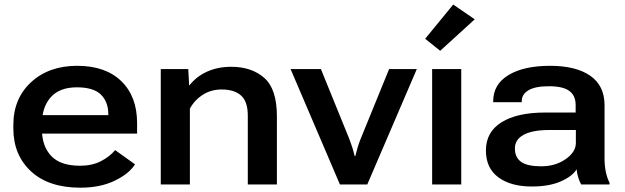

<svg xmlns="http://www.w3.org/2000/svg" viewBox="-20 -829 2808 863"><path d="M40 -251.5Q40 -132.3 119.4 -58.8Q198.7 14.6 341.3 14.6Q430.2 14.6 494.9 -16.4Q559.6 -47.4 586.9 -90.3L497.6 -154.3Q472.2 -124 432.6 -104Q393.1 -84 339.8 -84Q251.5 -84 210 -128.2Q168.5 -172.4 168.5 -246.6V-272.5Q168.5 -347.2 208 -391.8Q247.6 -436.5 325.2 -436.5Q400.4 -436.5 433.6 -403.8Q466.8 -371.1 466.8 -315.4V-311.5H124.5V-228.5H596.2V-275.9Q596.2 -395.5 525.1 -464.4Q454.1 -533.2 326.7 -533.2Q199.7 -533.2 119.9 -459.7Q40 -386.2 40 -267.1Z M702.6 0H833.5V-340.8Q855 -379.9 892.1 -403.3Q929.2 -426.8 976.1 -426.8Q1032.7 -426.8 1063.2 -399.9Q1093.8 -373 1093.8 -309.6V0H1224.6V-306.6Q1224.6 -428.7 1168 -478.8Q1111.3 -528.8 1019 -528.8Q959.5 -528.8 911.4 -507.3Q863.3 -485.8 832 -445.8H830.1L826.2 -518.6H702.6Z M1286.1 -518.6 1507.8 0H1630.9L1853.5 -518.6H1729L1600.1 -202.6Q1592.8 -183.6 1587.4 -165.8Q1582 -147.9 1577.1 -127.4H1574.2Q1569.3 -147.9 1563.7 -165.8Q1558.1 -183.6 1550.8 -202.6L1422.4 -518.6Z M1922.4 0H2053.2V-518.6H1922.4ZM1891.1 -654.8 1958.5 -600.6 2113.8 -742.2 2017.1 -808.6Z M2164.1 -152.8Q2164.1 -73.2 2220 -32Q2275.9 9.3 2370.1 9.3Q2448.7 9.3 2500.7 -13.7Q2552.7 -36.6 2571.8 -67.9Q2573.2 -49.3 2579.3 -30.5Q2585.4 -11.7 2592.3 0H2719.7V-7.8Q2709 -28.3 2703.1 -56.4Q2697.3 -84.5 2697.3 -116.2V-356.4Q2697.3 -443.8 2633.1 -488.5Q2568.8 -533.2 2452.6 -533.2Q2334 -533.2 2265.4 -491.5Q2196.8 -449.7 2196.8 -374V-369.6H2325.2V-374.5Q2325.2 -405.3 2355.5 -423.3Q2385.7 -441.4 2447.3 -441.4Q2510.3 -441.4 2538.8 -420.4Q2567.4 -399.4 2567.4 -356.9V-323.2H2430.2Q2304.7 -323.2 2234.4 -279.5Q2164.1 -235.8 2164.1 -152.8ZM2294.4 -162.1Q2294.4 -201.7 2333.7 -223.1Q2373 -244.6 2448.2 -244.6H2568.4V-186.5Q2568.4 -145.5 2522.2 -113.5Q2476.1 -81.5 2412.6 -81.5Q2350.6 -81.5 2322.5 -101.3Q2294.4 -121.1 2294.4 -162.1Z"/></svg>

Font: Roboto Flex
Style: wght 600 wdth 140 opsz 13.0 GRAD 0.00 slnt 0.00 XTRA 468 XOPQ 96 YOPQ 79 YTLC 514 YTUC 712 YTAS 750 YTDE -203.00 YTFI 738
Weight: 600
Width: 8
Designer: Berlow after Robertson
Foundry: Google
Version: Version 3.100